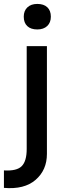

<svg xmlns="http://www.w3.org/2000/svg" viewBox="-50 -760 335 978"><path d="M-30 108Q35 112 60.5 86.5Q86 61 86 -1V-525H189V24Q189 106 131.5 156Q74 206 -30 197ZM71 -675Q71 -705 89.5 -722.5Q108 -740 140 -740Q173 -740 191 -723Q209 -706 209 -675Q209 -645 190.5 -627.5Q172 -610 140 -610Q107 -610 89 -627Q71 -644 71 -675Z"/></svg>

Font: Easer Grotesk
Style: Regular
Weight: 400
Designer: Boardeaser, Bonnie Shaver-Troup, Thomas Jockin
Foundry: Lexend
Version: Version 1.008;Glyphs 3.1.2 (3151)